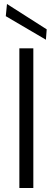

<svg xmlns="http://www.w3.org/2000/svg" viewBox="-20 -942 264 962"><path d="M77 0V-700H147V0ZM210 -743 9 -861 15 -922 214 -795Z"/></svg>

Font: DM Sans 18pt Light
Style: Regular
Weight: 300
Designer: Colophon Foundry, Jonny Pinhorn
Foundry: Colophon Foundry
Version: Version 4.004;gftools[0.9.30]